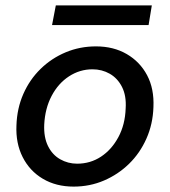

<svg xmlns="http://www.w3.org/2000/svg" viewBox="-20 -680 629 712"><path d="M253 12Q188 12 139 -17Q90 -46 64 -97.5Q38 -149 41 -215Q43 -278 66.5 -331.5Q90 -385 130.5 -424.5Q171 -464 223.5 -486Q276 -508 336 -508Q401 -508 450 -479.5Q499 -451 525.5 -401Q552 -351 549 -283Q547 -220 523 -166Q499 -112 458.5 -72.5Q418 -33 365.5 -10.5Q313 12 253 12ZM266 -73Q315 -73 354.5 -99Q394 -125 419 -171.5Q444 -218 446 -278Q449 -325 432.5 -357.5Q416 -390 387 -406.5Q358 -423 323 -423Q276 -423 236 -397Q196 -371 171.5 -324.5Q147 -278 144 -218Q142 -171 158 -138.5Q174 -106 203 -89.5Q232 -73 266 -73ZM173 -587 187 -660H543L531 -587Z"/></svg>

Font: DM Sans 28pt Medium
Style: Italic
Weight: 500
Italic angle: -10°
Version: Version 4.004;gftools[0.9.30]